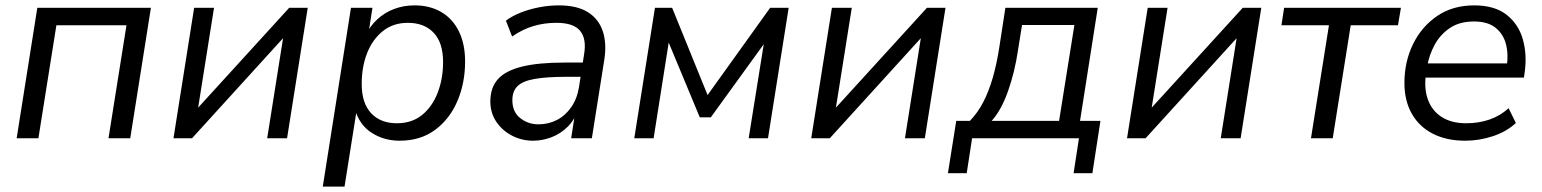

<svg xmlns="http://www.w3.org/2000/svg" viewBox="-20 -515 5743 715"><path d="M42 0 119 -486H542L465 0H384L451 -421H190L123 0Z M626 0 703 -486H777L712 -77H684L1057 -486H1126L1049 0H975L1040 -410H1068L695 0Z M1182 180 1287 -486H1367L1351 -383H1341Q1358 -418 1385 -443Q1412 -468 1447.5 -481.5Q1483 -495 1524 -495Q1581 -495 1623.5 -470Q1666 -445 1689 -398Q1712 -351 1712 -286Q1712 -206 1683.5 -139Q1655 -72 1600.5 -31.5Q1546 9 1468 9Q1410 9 1364 -20.5Q1318 -50 1301 -110H1309L1263 180ZM1458 -56Q1514 -56 1552 -87Q1590 -118 1610 -170Q1630 -222 1630 -284Q1630 -356 1595 -393Q1560 -430 1499 -430Q1444 -430 1405.5 -399Q1367 -368 1347 -317Q1327 -266 1327 -202Q1327 -131 1362 -93.5Q1397 -56 1458 -56Z M1965 9Q1923 9 1886.5 -10Q1850 -29 1828 -62Q1806 -95 1806 -137Q1806 -189 1834.5 -220.5Q1863 -252 1924 -267Q1985 -282 2081 -282H2161L2153 -229H2092Q2015 -229 1970.5 -221Q1926 -213 1907 -194Q1888 -175 1888 -142Q1888 -98 1917.5 -75Q1947 -52 1985 -52Q2022 -52 2053.5 -68Q2085 -84 2107 -115.5Q2129 -147 2136 -190L2155 -312Q2165 -370 2140.5 -400Q2116 -430 2052 -430Q2007 -430 1966.5 -418Q1926 -406 1887 -379L1864 -438Q1888 -456 1920 -468.5Q1952 -481 1988.5 -488Q2025 -495 2061 -495Q2129 -495 2169.5 -469.5Q2210 -444 2225 -398Q2240 -352 2230 -290L2184 0H2107L2124 -110H2134Q2121 -70 2094.5 -43.5Q2068 -17 2034 -4Q2000 9 1965 9Z M2342 0 2419 -486H2483L2615 -161L2848 -486H2917L2840 0H2768L2831 -393H2855L2627 -78H2586L2455 -393H2476L2414 0Z M3001 0 3078 -486H3152L3087 -77H3059L3432 -486H3501L3424 0H3350L3415 -410H3443L3070 0Z M3510 130 3541 -65H3592Q3621 -95 3641.5 -134.5Q3662 -174 3677 -225.5Q3692 -277 3702 -343L3724 -486H4068L4002 -65H4078L4048 130H3978L3998 0H3600L3580 130ZM3673 -65H3924L3981 -422H3786L3771 -328Q3759 -247 3734 -176Q3709 -105 3673 -65Z M4177 0 4254 -486H4328L4263 -77H4235L4608 -486H4677L4600 0H4526L4591 -410H4619L4246 0Z M4862 0 4929 -421H4752L4762 -486H5197L5186 -421H5010L4943 0Z M5436 9Q5367 9 5316 -17Q5265 -43 5237.5 -91.5Q5210 -140 5210 -206Q5210 -285 5242 -350.5Q5274 -416 5332 -455.5Q5390 -495 5470 -495Q5546 -495 5590.5 -460Q5635 -425 5651 -368.5Q5667 -312 5658 -247L5655 -226H5273L5281 -279H5609L5591 -266Q5598 -313 5588 -351Q5578 -389 5549 -412Q5520 -435 5469 -435Q5415 -435 5379 -410.5Q5343 -386 5322.5 -348Q5302 -310 5295 -269L5291 -245Q5282 -188 5297 -145.5Q5312 -103 5348.5 -79.5Q5385 -56 5440 -56Q5486 -56 5526 -69.5Q5566 -83 5598 -112L5625 -57Q5591 -25 5540 -8Q5489 9 5436 9Z"/></svg>

Font: Nunito Sans 12pt
Style: Italic
Weight: 400
Italic angle: -9°
Designer: Vernon Adams
Foundry: Vernon Adams
Version: Version 3.101;gftools[0.9.27]